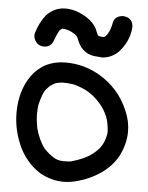

<svg xmlns="http://www.w3.org/2000/svg" viewBox="-57 -847 708 918"><g transform="rotate(5 297.5 -388.0)"><path d="M282 25Q223 25 168 -6Q94 -54 60 -137Q30 -209 30 -285Q30 -389 81 -463Q140 -544 244 -544Q329 -544 404 -502Q503 -445 547 -341Q569 -291 569 -241Q569 -186 543 -130Q515 -75 463.5 -38.5Q412 -2 353 14Q317 25 282 25ZM272 -73Q288 -73 299 -74L309 -75Q377 -94 413 -123Q425 -132 442 -151Q442 -152 443 -152Q464 -181 470 -215Q470 -218 471 -218L472 -234Q468 -282 458 -303V-305L457 -306Q444 -335 429 -354Q429 -355 428 -355Q386 -408 330 -430Q292 -445 274 -445Q262 -447 236 -447Q224 -447 200 -440V-439Q191 -435 185.5 -430.5Q180 -426 178 -426L161 -408Q146 -393 131 -331Q128 -310 128 -286Q128 -259 135 -221Q150 -163 180 -124Q229 -74 264 -74ZM414 -583Q409 -583 397 -585Q323 -585 295 -652Q287 -675 279 -679Q279 -681 257 -693Q242 -701 216 -704Q211 -704 207 -700Q198 -692 198 -690Q187 -669 179 -647Q168 -611 133 -611Q104 -611 90 -636Q83 -647 83 -660Q83 -666 85 -673Q99 -722 130 -761Q169 -801 220 -801Q274 -801 327 -766Q366 -739 378 -703L386 -686Q388 -685 390.5 -684.5Q393 -684 394 -683Q404 -681 415 -681Q415 -683 419 -683Q421 -686 423.5 -688Q426 -690 426.5 -691Q427 -692 428 -692.5Q429 -693 430 -695Q440 -713 440.5 -715Q441 -717 442 -719Q448 -736 451.5 -755Q455 -774 473 -783Q486 -789 499 -789Q546 -784 546 -739Q541 -672 494 -620Q461 -586 414 -583Z"/></g></svg>

Font: Bad Comic
Style: Regular
Weight: 400
Designer: GGBotNet
Foundry: f0n7
Version: 0.9